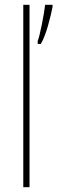

<svg xmlns="http://www.w3.org/2000/svg" viewBox="-20 -780 239 800"><path d="M199 -751V-760H168C165 -728 146 -629 137 -609V-597H150C172 -632 191 -711 199 -751ZM103 0V-760H77V0Z"/></svg>

Font: Noto Sans Condensed Thin
Style: Regular
Weight: 100
Width: 3
Designer: Monotype Design Team
Foundry: Monotype Imaging Inc.
Version: Version 2.013